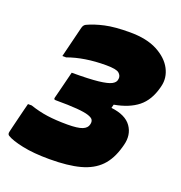

<svg xmlns="http://www.w3.org/2000/svg" viewBox="-158 -834 911 968"><g transform="rotate(20 298.0 -350.0)"><path d="M376 -720Q466 -720 523.5 -689.5Q581 -659 605 -613Q629 -567 617 -519L615 -511Q596 -438 549 -400.5Q502 -363 423 -349L418 -330Q496 -321 526.5 -277.5Q557 -234 541 -175L538 -164Q519 -95 480 -55Q441 -15 376 2.5Q311 20 212 20Q127 20 67.5 7.5Q8 -5 -18 -21Q-28 -27 -24 -42Q-23 -47 -17.5 -69.5Q-12 -92 -5 -120.5Q2 -149 8 -173Q14 -197 16 -204H36Q83 -188 129.5 -181.5Q176 -175 237 -175Q293 -175 317.5 -185Q342 -195 346 -215L347 -220Q349 -231 344 -240Q339 -249 318.5 -256Q298 -263 255 -266.5Q212 -270 140 -270Q129 -270 132 -281Q134 -288 139 -308.5Q144 -329 150.5 -354Q157 -379 162 -400Q167 -421 169 -428Q262 -428 311 -433.5Q360 -439 379.5 -449.5Q399 -460 401 -475L402 -481Q404 -497 389.5 -510Q375 -523 319 -523Q204 -523 116 -491H96Q104 -523 115.5 -570Q127 -617 137 -657Q141 -673 153 -679Q191 -697 243 -708.5Q295 -720 376 -720Z"/></g></svg>

Font: Recursive Mn Lnr St XBk
Style: Italic
Weight: 1000
Italic angle: -15°
Monospace: yes
Version: Version 1.079;hotconv 1.0.112;makeotfexe 2.5.65598; ttfautoh